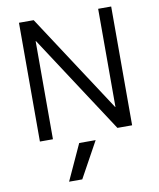

<svg xmlns="http://www.w3.org/2000/svg" viewBox="-104 -811 962 1162"><g transform="rotate(-10 376.5 -230.0)"><path d="M306 270H225L325.9 50H427ZM93.3 0V-730H183.7L577.9 -127.1H579.9V-730H660V0H569.6L175.4 -602.9H173.4V0Z"/></g></svg>

Font: M PLUS 1 Thin
Style: Regular
Weight: 100
Designer: Coji Morishita
Foundry: UNDERFOREST DESIGN
Version: Version 1.001